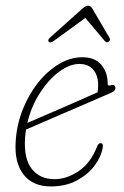

<svg xmlns="http://www.w3.org/2000/svg" viewBox="-20 -647 435 674"><path d="M340 -125.5Q334 -94.5 310.8 -64Q287.5 -33.5 248.8 -13Q210 7.5 158.5 7.5Q95 7.5 62.5 -34.5Q30 -76.5 35 -150Q38.5 -208.5 59.5 -261.8Q80.5 -315 113.5 -356.5Q146.5 -398 186.8 -422Q227 -446 268.5 -446Q313.5 -446 335.8 -419.5Q358 -393 358 -353.5Q358 -344 368.5 -347.5Q383 -352.5 385 -339.5Q386.5 -329 371.5 -322Q337.5 -307 293.2 -288Q249 -269 204.5 -249.8Q160 -230.5 124 -215Q88 -199.5 71 -192Q69 -178 68 -164Q63 -89.5 91.8 -53.8Q120.5 -18 171 -18Q213.5 -18 255.5 -45.8Q297.5 -73.5 321 -133Q325.5 -144.5 333 -144.5Q344.5 -144.5 340 -125.5ZM258.5 -422.5Q224 -422.5 187 -394.8Q150 -367 119.8 -320Q89.5 -273 76 -215.5Q100 -226 143.2 -244.5Q186.5 -263 234.8 -284.2Q283 -305.5 322.5 -323Q324.5 -333 324.5 -348.5Q324.5 -382.5 307.2 -402.5Q290 -422.5 258.5 -422.5ZM169 -503.5Q157 -494.5 151.5 -500Q146 -505.5 154.5 -514L269.5 -617Q281.5 -627 289 -627Q298 -627 304 -617L364.5 -514Q369 -505 360.5 -500Q354 -496 347.5 -503.5L279.5 -584Z"/></svg>

Font: Fraunces 72pt SuperSoft Thin
Style: Italic
Weight: 100
Italic angle: -16°
Version: Version 1.000;[b76b70a41]